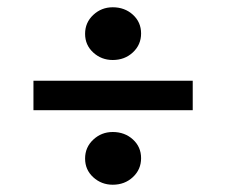

<svg xmlns="http://www.w3.org/2000/svg" viewBox="-20 -569 622 528"><path d="M290 -404Q259 -404 236.5 -424.5Q214 -445 214 -476Q214 -507 236.5 -528Q259 -549 290 -549Q323 -549 345.5 -528.5Q368 -508 368 -477Q368 -446 345.5 -425Q323 -404 290 -404ZM72 -266V-347H510V-266ZM290 -61Q259 -61 236.5 -81.5Q214 -102 214 -133Q214 -164 236.5 -185Q259 -206 290 -206Q323 -206 345.5 -185.5Q368 -165 368 -134Q368 -103 345.5 -82Q323 -61 290 -61Z"/></svg>

Font: Literata 36pt
Style: Bold
Weight: 700
Designer: Latin by Veronika Burian and Jose Scaglione. Greek by Irene Vlachou. Cyrillic by Vera Evstafieva.
Foundry: TypeTogether
Version: Version 3.002